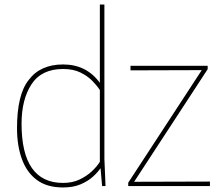

<svg xmlns="http://www.w3.org/2000/svg" viewBox="-20 -820 980 846"><path d="M55 0ZM258 6Q187 6 142.5 -27Q98 -60 76.5 -119Q55 -178 55 -255Q55 -403 106 -467Q157 -536 258 -536Q361 -536 420 -455V-800H440V-120L445 0H430L423 -79Q411 -61 389.5 -41.5Q368 -22 335.5 -8Q303 6 258 6ZM258 -14Q299 -14 330.5 -29Q362 -44 384.5 -65Q407 -86 420 -107V-423Q408 -442 387 -463.5Q366 -485 334.5 -500.5Q303 -516 258 -516Q163 -516 119 -449Q75 -382 75 -275Q75 -14 258 -14ZM905 0H545V-15L869 -511L555 -510V-530H895V-515L571 -19L905 -20Z"/></svg>

Font: Tanohe Sans Thin
Style: Regular
Weight: 100
Designer: Village Type and Design LLC & Cristiano Sobral
Foundry: Cooper Hewitt Smithsonian Design Museum
Version: Version 1.00;September 29, 2021;FontCreator 13.0.0.2655 64-b